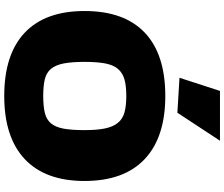

<svg xmlns="http://www.w3.org/2000/svg" viewBox="-96 -952 1058 906"><g transform="rotate(90 433.0 -499.0)"><path d="M347 -817 409 -1008H644L512 -807ZM433 10Q237 10 134.5 -86.5Q32 -183 32 -369Q32 -556 134 -653Q236 -750 433 -750Q628 -750 731 -652.5Q834 -555 834 -369Q834 -184 731 -87Q628 10 433 10ZM433 -174Q481 -174 512.5 -181.5Q544 -189 562 -210.5Q580 -232 587 -270Q594 -308 594 -369Q594 -428 586 -466Q578 -504 559.5 -526.5Q541 -549 510 -557.5Q479 -566 433 -566Q386 -566 355.5 -557.5Q325 -549 306 -527.5Q287 -506 279.5 -467.5Q272 -429 272 -369Q272 -308 279.5 -270Q287 -232 305 -210.5Q323 -189 354 -181.5Q385 -174 433 -174Z"/></g></svg>

Font: Encode Sans Wide
Style: Black
Weight: 900
Designer: Pablo Impallari, Andres Torresi
Foundry: Pablo Impallari, Andres Torresi
Version: Version 1.000; ttfautohint (v1.00) -l 8 -r 50 -G 200 -x 14 -